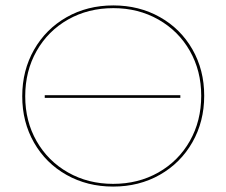

<svg xmlns="http://www.w3.org/2000/svg" viewBox="-20 -683 835 708"><path d="M62 -328Q62 -423 105.5 -499.5Q149 -576 225.5 -619.5Q302 -663 398 -663Q493 -663 569.5 -620Q646 -577 689.5 -501Q733 -425 733 -330Q733 -235 689.5 -158.5Q646 -82 569.5 -38.5Q493 5 397 5Q302 5 225.5 -38Q149 -81 105.5 -157Q62 -233 62 -328ZM722 -330Q722 -422 680 -495.5Q638 -569 564 -611Q490 -653 398 -653Q305 -653 231 -611Q157 -569 115 -495Q73 -421 73 -328Q73 -236 115 -162.5Q157 -89 231 -47Q305 -5 397 -5Q490 -5 564 -47Q638 -89 680 -163Q722 -237 722 -330ZM145 -332H645V-322H145Z"/></svg>

Font: Ysabeau SC Hairline
Style: Regular
Weight: 100
Designer: Christian Thalmann (Catharsis Fonts)
Version: Version 0.003